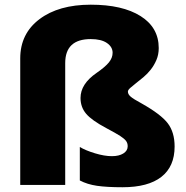

<svg xmlns="http://www.w3.org/2000/svg" viewBox="-20 -785 790 815"><path d="M653.8 -581.1Q653.8 -553.2 644 -530.5Q634.3 -507.8 619.9 -489.5Q605.5 -471.2 588.4 -457Q571.3 -442.9 556.9 -431.6Q542.5 -420.4 532.7 -411.6Q522.9 -402.8 522.9 -396Q522.9 -384.8 534.9 -374.5Q546.9 -364.3 580.6 -346.2Q663.1 -299.8 692.1 -261.7Q721.2 -223.6 721.2 -163.1Q721.2 -78.1 665 -34.2Q608.9 9.8 500 9.8Q433.6 9.8 391.8 3.7Q350.1 -2.4 318.8 -19V-161.1Q342.8 -146.5 383.1 -134.3Q423.3 -122.1 455.1 -122.1Q484.9 -122.1 503.4 -133.5Q522 -145 522 -164.1Q522 -177.7 514.9 -187Q507.8 -196.3 490.2 -207.8Q472.7 -219.2 431.2 -241.2Q369.6 -273.9 345.7 -302Q321.8 -330.1 321.8 -369.1Q321.8 -428.7 390.1 -475.6Q426.8 -501 442.4 -520.3Q458 -539.6 458 -561Q458 -585.9 433.8 -602.5Q409.7 -619.1 365.2 -619.1Q256.8 -619.1 256.8 -517.1V0H65.9V-537.1Q65.9 -642.1 147.5 -703.6Q229 -765.1 365.2 -765.1Q500 -765.1 576.9 -716.6Q653.8 -668 653.8 -581.1Z"/></svg>

Font: TypoPRO Open Sans
Style: Regular
Weight: 800
Foundry: Ascender Corporation
Version: Version 1.10